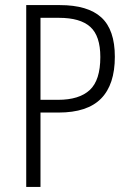

<svg xmlns="http://www.w3.org/2000/svg" viewBox="-20 -734 510 754"><path d="M215 -714Q325 -714 378 -665.5Q431 -617 431 -511Q431 -402 377 -347Q323 -292 210 -292H139V0H83V-714ZM212 -664H139V-342H208Q291 -342 332.5 -380.5Q374 -419 374 -510Q374 -593 334.5 -628.5Q295 -664 212 -664Z"/></svg>

Font: Noto Sans Condensed Light
Style: Regular
Weight: 300
Width: 3
Designer: Monotype Design Team
Foundry: Monotype Imaging Inc.
Version: Version 2.013; ttfautohint (v1.8.4.7-5d5b)